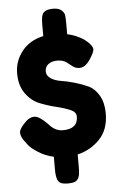

<svg xmlns="http://www.w3.org/2000/svg" viewBox="-58 -816 591 937"><g transform="rotate(-5 237.5 -347.0)"><path d="M450 -243Q450 -165 405 -118Q360 -71 296 -56V8Q296 43 289.5 57Q283 71 270.5 76Q258 81 237 81Q216 81 203.5 76Q191 71 186 58Q179 41 179 7V-55Q138 -64 105 -85Q72 -106 59 -122L46 -139Q25 -166 25 -186Q25 -206 59 -239Q79 -258 101.5 -258Q124 -258 164 -218Q195 -180 234 -180Q308 -180 308 -241Q308 -263 280 -275Q252 -287 212 -296.5Q172 -306 132 -322Q92 -338 64 -377Q36 -416 36 -476Q36 -536 74 -584Q112 -632 179 -646V-702Q179 -736 185 -751Q195 -775 238 -775Q265 -775 278.5 -763.5Q292 -752 294 -739Q296 -726 296 -701V-645Q324 -639 347 -628Q370 -617 379 -610L388 -602L392 -599Q417 -576 417 -561Q417 -546 393.5 -511Q370 -476 342 -476Q324 -476 311.5 -485Q299 -494 292 -500Q285 -506 279 -510Q262 -521 236 -521Q210 -521 193 -508.5Q176 -496 176 -474Q176 -452 196.5 -438.5Q217 -425 247 -420.5Q277 -416 313 -405.5Q349 -395 379 -381Q409 -367 429.5 -331.5Q450 -296 450 -243Z"/></g></svg>

Font: Fredoka One
Style: Regular
Weight: 400
Version: Version 1.001;April 7, 2020;FontCreator 12.0.0.2522 64-bit